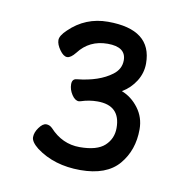

<svg xmlns="http://www.w3.org/2000/svg" viewBox="-54 -763 488 495"><g transform="rotate(10 190.0 -515.5)"><path d="M71 -356Q52 -371 52 -383.5Q52 -396 61.5 -409Q71 -422 80 -422Q89 -422 96 -415Q129 -379 174.5 -379Q220 -379 240 -397.5Q260 -416 260 -444Q260 -503 200 -503Q178 -503 157 -496L152 -495Q142 -495 133.5 -508Q125 -521 125 -535Q125 -549 137 -550Q195 -556 228 -581Q248 -596 248 -619Q248 -654 200 -654Q152 -654 124 -617Q112 -602 102.5 -602Q93 -602 83 -616Q73 -630 73 -641.5Q73 -653 90 -669Q132 -710 191 -710Q306 -710 306 -621Q306 -596 292.5 -574.5Q279 -553 257 -540Q283 -530 301 -506Q319 -482 319 -451Q319 -396 287 -358.5Q255 -321 186.5 -321Q118 -321 71 -356Z"/></g></svg>

Font: LXGW WenKai TC
Style: Regular
Weight: 400
Designer: LXGW / Fontworks Inc.
Foundry: LXGW / Fontworks Inc.
Version: Version 1.330